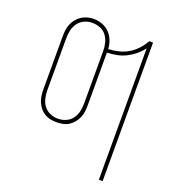

<svg xmlns="http://www.w3.org/2000/svg" viewBox="-135 -646 870 957"><g transform="rotate(20 300.0 -167.5)"><path d="M497 205V-492Q481 -471 461 -454.5Q441 -438 418 -426.5Q395 -415 369.5 -410Q344 -405 318 -404V-126Q318 -109 316 -92Q314 -75 307.5 -59.5Q301 -44 290 -30.5Q279 -17 265 -8Q251 1 234 4.5Q217 8 200 8Q184 8 167 4.5Q150 1 135.5 -8Q121 -17 110.5 -30.5Q100 -44 93.5 -59.5Q87 -75 85 -92Q83 -109 83 -126V-404Q83 -421 85 -438Q87 -455 93.5 -470.5Q100 -486 111 -499.5Q122 -513 136 -522Q150 -531 167 -535.5Q184 -540 200 -540Q223 -540 245.5 -531.5Q268 -523 284 -506.5Q300 -490 308.5 -468Q317 -446 318 -423Q345 -424 372 -430.5Q399 -437 422.5 -451Q446 -465 465 -485.5Q484 -506 497 -530H517V205ZM200 -11Q222 -11 242 -19.5Q262 -28 275 -45Q288 -62 293 -83.5Q298 -105 298 -126V-404Q298 -426 293 -447Q288 -468 275 -485.5Q262 -503 241.5 -511Q221 -519 199 -519Q178 -519 158 -510Q138 -501 125.5 -484Q113 -467 108 -446Q103 -425 103 -404V-126Q103 -105 108 -83.5Q113 -62 126 -45Q139 -28 159 -19.5Q179 -11 200 -11Z"/></g></svg>

Font: Iosevka Curly Thin Extended
Style: Regular
Weight: 100
Width: 7
Monospace: yes
Designer: Belleve Invis
Foundry: Belleve Invis
Version: Version 11.1.0; ttfautohint (v1.8.3)